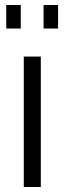

<svg xmlns="http://www.w3.org/2000/svg" viewBox="-20 -747 258 767"><path d="M63 -633V-727H5V-633ZM212 -633V-727H154V-633ZM143 0V-521H75V0Z"/></svg>

Font: Raleway Reg
Style: Regular
Weight: 400
Designer: Matt McInerney, Pablo Impallari, Rodrigo Fuenzalida
Foundry: Matt McInerney, Pablo Impallari, Rodrigo Fuenzalida
Version: Version 3.00 July 28, 2015